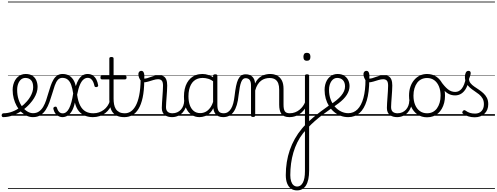

<svg xmlns="http://www.w3.org/2000/svg" viewBox="-99 -1438 6168 2385"><path d="M-60 17Q-69 17 -74 9.5Q-79 2 -78.5 -7Q-78 -16 -72 -23.5Q-66 -31 -54 -31Q0 -31 53 -51Q106 -71 153.5 -105Q201 -139 236 -180Q260 -207 277 -236.5Q294 -266 303.5 -295.5Q313 -325 313 -355Q313 -414 287 -442Q261 -470 215 -470Q205 -470 199.5 -477.5Q194 -485 195 -494.5Q196 -504 202 -511.5Q208 -519 219 -519Q272 -519 305 -496.5Q338 -474 353 -437Q368 -400 368 -358Q368 -324 356.5 -288.5Q345 -253 324 -218.5Q303 -184 274 -152Q232 -104 177.5 -66Q123 -28 62.5 -5.5Q2 17 -60 17ZM0 898H444V908H0ZM0 -20H444V0H0ZM0 -505H444V-500H0ZM0 -1418H444V-1408H0Z M310 17Q270 17 233 0Q196 -17 164 -48Q132 -79 108.5 -121.5Q85 -164 71.5 -214.5Q58 -265 58 -321Q58 -355 66 -385.5Q74 -416 88 -440.5Q102 -465 122 -482.5Q142 -500 166.5 -509.5Q191 -519 219 -519Q228 -519 232.5 -511.5Q237 -504 236 -494.5Q235 -485 229.5 -477.5Q224 -470 215 -470Q198 -470 182 -463Q166 -456 154 -443Q142 -430 133 -412Q124 -394 119 -371.5Q114 -349 114 -322Q114 -257 131.5 -203Q149 -149 178 -111Q207 -73 242 -52.5Q277 -32 311 -32Q355 -32 386 -54Q417 -76 438 -112Q459 -148 474.5 -193.5Q490 -239 503 -286Q516 -331 530.5 -372.5Q545 -414 564 -447Q583 -480 611 -499.5Q639 -519 678 -519Q687 -519 692 -512Q697 -505 697 -495.5Q697 -486 692 -478.5Q687 -471 676 -471Q641 -471 619 -445.5Q597 -420 581 -374.5Q565 -329 548 -270Q533 -219 515 -168.5Q497 -118 470.5 -76Q444 -34 405.5 -8.5Q367 17 310 17ZM444 898H482V908H444ZM444 -20H482V0H444ZM444 -505H482V-500H444ZM444 -1418H482V-1408H444Z M676 17Q643 17 611 -6Q579 -29 566 -78Q562 -91 564.5 -98Q567 -105 576 -110Q588 -115 596 -113Q604 -111 606 -104Q617 -67 635 -48.5Q653 -30 680 -30Q728 -30 760 -92.5Q792 -155 810 -277Q801 -340 785.5 -383Q770 -426 743 -448.5Q716 -471 674 -471Q664 -471 659 -478.5Q654 -486 654.5 -495.5Q655 -505 660.5 -512Q666 -519 677 -519Q725 -519 758 -499.5Q791 -480 812 -446.5Q833 -413 843 -368Q857 -416 877.5 -449.5Q898 -483 926 -501Q954 -519 989 -519Q1030 -519 1057 -499Q1084 -479 1099.5 -447Q1115 -415 1120 -379Q1122 -372 1117.5 -365.5Q1113 -359 1100 -356Q1090 -355 1083 -358.5Q1076 -362 1074 -372Q1069 -397 1059 -419.5Q1049 -442 1032.5 -456.5Q1016 -471 989 -471Q963 -471 938.5 -451Q914 -431 894 -385.5Q874 -340 859 -261Q871 -176 897.5 -126Q924 -76 964.5 -53.5Q1005 -31 1058 -31Q1069 -31 1074.5 -23.5Q1080 -16 1079.5 -7Q1079 2 1072.5 9.5Q1066 17 1053 17Q1006 17 961.5 1Q917 -15 882.5 -54.5Q848 -94 831 -164Q818 -101 795 -61Q772 -21 741.5 -2Q711 17 676 17ZM481 898H1121V908H481ZM481 -20H1121V0H481ZM481 -505H1121V-500H481ZM481 -1418H1121V-1408H481Z M1056 17Q1045 17 1039.5 9.5Q1034 2 1034.5 -7Q1035 -16 1042 -23.5Q1049 -31 1062 -31Q1099 -31 1131.5 -42.5Q1164 -54 1190.5 -74Q1217 -94 1236 -121.5Q1255 -149 1265 -182Q1268 -193 1277.5 -192Q1287 -191 1293.5 -184Q1300 -177 1297 -167Q1285 -125 1263 -91.5Q1241 -58 1209.5 -33.5Q1178 -9 1139 4Q1100 17 1056 17ZM1121 898V908ZM1121 -20V0ZM1121 -505V-500ZM1121 -1418V-1408Z M1445 17Q1394 17 1358.5 2Q1323 -13 1301.5 -41.5Q1280 -70 1269.5 -110Q1259 -150 1259 -201V-452H1168Q1157 -452 1153 -458Q1149 -464 1149 -476Q1149 -489 1153 -494.5Q1157 -500 1168 -500H1259V-711Q1259 -721 1265.5 -725.5Q1272 -730 1285 -730Q1298 -730 1305 -725.5Q1312 -721 1312 -711V-500H1453Q1464 -500 1468.5 -494.5Q1473 -489 1473 -476Q1473 -464 1468.5 -458Q1464 -452 1453 -452H1312V-213Q1312 -175 1318 -142Q1324 -109 1339.5 -84.5Q1355 -60 1382 -45.5Q1409 -31 1452 -31Q1462 -31 1467 -23.5Q1472 -16 1471.5 -7Q1471 2 1464.5 9.5Q1458 17 1445 17ZM1121 898H1509V908H1121ZM1121 -20H1509V0H1121ZM1121 -505H1509V-500H1121ZM1121 -1418H1509V-1408H1121Z M1447 17Q1434 17 1428.5 9.5Q1423 2 1424.5 -7Q1426 -16 1433.5 -23.5Q1441 -31 1453 -31Q1492 -31 1526 -53.5Q1560 -76 1587 -125Q1614 -174 1630 -253.5Q1646 -333 1648 -447Q1648 -453 1655 -456Q1662 -459 1670.5 -458Q1679 -457 1686 -452.5Q1693 -448 1693 -438Q1692 -312 1673 -225Q1654 -138 1621 -84.5Q1588 -31 1543.5 -7Q1499 17 1447 17ZM1509 898H1534V908H1509ZM1509 -20H1534V0H1509ZM1509 -505H1534V-500H1509ZM1509 -1418H1534V-1408H1509Z M2038 17Q2013 17 1990 11Q1967 5 1949 -8.5Q1931 -22 1921 -44Q1911 -66 1911 -97Q1911 -124 1913.5 -159Q1916 -194 1918.5 -232.5Q1921 -271 1923.5 -307Q1926 -343 1926 -374Q1926 -419 1910.5 -436.5Q1895 -454 1864 -454Q1839 -454 1806.5 -444Q1774 -434 1742 -424.5Q1710 -415 1684 -415Q1668 -415 1653.5 -431.5Q1639 -448 1629.5 -471.5Q1620 -495 1620 -514Q1620 -527 1624 -536.5Q1628 -546 1636.5 -552Q1645 -558 1656 -558Q1676 -558 1685 -540Q1694 -522 1694 -497Q1694 -488 1693.5 -479Q1693 -470 1692 -462Q1709 -461 1729.5 -467Q1750 -473 1773.5 -482Q1797 -491 1822 -497.5Q1847 -504 1873 -504Q1909 -504 1932 -491Q1955 -478 1966.5 -449.5Q1978 -421 1978 -376Q1978 -345 1975.5 -308.5Q1973 -272 1970.5 -235Q1968 -198 1965.5 -165Q1963 -132 1963 -108Q1963 -68 1984 -49.5Q2005 -31 2044 -31Q2055 -31 2060 -23.5Q2065 -16 2064.5 -7Q2064 2 2057.5 9.5Q2051 17 2038 17ZM1534 898H2102V908H1534ZM1534 -20H2102V0H1534ZM1534 -505H2102V-500H1534ZM1534 -1418H2102V-1408H1534Z M2037 17Q2026 17 2020.5 9.5Q2015 2 2015.5 -7Q2016 -16 2023 -23.5Q2030 -31 2043 -31Q2076 -31 2102.5 -43Q2129 -55 2148 -76Q2167 -97 2177.5 -125Q2188 -153 2189 -186Q2190 -198 2199 -201.5Q2208 -205 2216.5 -201.5Q2225 -198 2224 -186Q2223 -142 2208.5 -104.5Q2194 -67 2169.5 -40Q2145 -13 2111 2Q2077 17 2037 17ZM2102 898V908ZM2102 -20V0ZM2102 -505V-500ZM2102 -1418V-1408Z M2379 17Q2324 17 2280 -12Q2236 -41 2211 -98Q2186 -155 2186 -238Q2186 -288 2195.5 -331Q2205 -374 2224 -408.5Q2243 -443 2270.5 -467.5Q2298 -492 2334.5 -505.5Q2371 -519 2416 -519Q2454 -519 2490.5 -506.5Q2527 -494 2563 -470V-419Q2523 -449 2488 -459.5Q2453 -470 2417 -470Q2385 -470 2357.5 -460.5Q2330 -451 2308.5 -432Q2287 -413 2272.5 -385.5Q2258 -358 2250 -322Q2242 -286 2242 -242Q2242 -180 2258.5 -133Q2275 -86 2307.5 -59.5Q2340 -33 2389 -33Q2423 -33 2455 -49Q2487 -65 2513.5 -101.5Q2540 -138 2557 -202L2575 -159Q2554 -85 2520.5 -47Q2487 -9 2449.5 4Q2412 17 2379 17ZM2675 17Q2641 17 2617 7Q2593 -3 2578 -22Q2563 -41 2555.5 -69Q2548 -97 2548 -132V-495Q2548 -506 2555 -510.5Q2562 -515 2576 -515Q2589 -515 2595 -510.5Q2601 -506 2601 -496V-133Q2601 -81 2618 -56Q2635 -31 2681 -31Q2688 -31 2692 -23.5Q2696 -16 2695.5 -7Q2695 2 2690.5 9.5Q2686 17 2675 17ZM2102 898H2737V908H2102ZM2102 -20H2737V0H2102ZM2102 -505H2737V-500H2102ZM2102 -1418H2737V-1408H2102Z M2672 17Q2663 17 2658.5 9.5Q2654 2 2654.5 -7Q2655 -16 2661 -23.5Q2667 -31 2678 -31Q2709 -31 2731.5 -45.5Q2754 -60 2771 -87.5Q2788 -115 2798.5 -155Q2809 -195 2815 -247Q2823 -318 2833.5 -369Q2844 -420 2859.5 -452Q2875 -484 2897.5 -499.5Q2920 -515 2953 -515Q2962 -515 2966.5 -508Q2971 -501 2970.5 -491.5Q2970 -482 2965 -474.5Q2960 -467 2951 -467Q2933 -467 2920 -455.5Q2907 -444 2897 -419Q2887 -394 2879.5 -354Q2872 -314 2865 -257Q2858 -186 2842.5 -134.5Q2827 -83 2803 -49Q2779 -15 2746.5 1Q2714 17 2672 17ZM2737 898H2837V908H2737ZM2737 -20H2837V0H2737ZM2737 -505H2837V-500H2737ZM2737 -1418H2837V-1408H2737Z M3496 17Q3459 17 3434.5 6.5Q3410 -4 3396 -24Q3382 -44 3375.5 -72.5Q3369 -101 3369 -137V-326Q3369 -371 3357 -403Q3345 -435 3318.5 -452Q3292 -469 3249 -469Q3222 -469 3194.5 -461Q3167 -453 3143.5 -435Q3120 -417 3101.5 -387.5Q3083 -358 3071 -314V-4Q3071 6 3064.5 10.5Q3058 15 3044 15Q3031 15 3025 10.5Q3019 6 3019 -4V-374Q3019 -424 3002 -445.5Q2985 -467 2951 -467Q2940 -467 2934.5 -474.5Q2929 -482 2929.5 -491.5Q2930 -501 2936 -508Q2942 -515 2953 -515Q2981 -515 3001.5 -507Q3022 -499 3036.5 -484.5Q3051 -470 3059 -450Q3067 -430 3069 -405V-401Q3085 -435 3106 -457.5Q3127 -480 3152 -493.5Q3177 -507 3203.5 -513Q3230 -519 3256 -519Q3304 -519 3341.5 -500Q3379 -481 3401 -440.5Q3423 -400 3423 -334V-137Q3423 -82 3438.5 -56.5Q3454 -31 3502 -31Q3511 -31 3516 -23.5Q3521 -16 3520.5 -7Q3520 2 3514 9.5Q3508 17 3496 17ZM2837 898H3558V908H2837ZM2837 -20H3558V0H2837ZM2837 -505H3558V-500H2837ZM2837 -1418H3558V-1408H2837Z M3493 17Q3482 17 3476.5 9.5Q3471 2 3471.5 -7Q3472 -16 3479 -23.5Q3486 -31 3499 -31Q3536 -31 3567 -43Q3598 -55 3622 -75Q3646 -95 3664 -120Q3682 -145 3692 -172Q3696 -183 3705 -182.5Q3714 -182 3720 -174.5Q3726 -167 3723 -157Q3712 -124 3692 -93Q3672 -62 3643.5 -37Q3615 -12 3577 2.5Q3539 17 3493 17ZM3558 898V908ZM3558 -20V0ZM3558 -505V-500ZM3558 -1418V-1408Z M3590 927Q3546 927 3515 904.5Q3484 882 3467.5 839.5Q3451 797 3451 737Q3451 654 3463.5 576Q3476 498 3501 425.5Q3526 353 3563.5 286.5Q3601 220 3651 160Q3660 149 3669.5 138.5Q3679 128 3689 118V-496Q3689 -506 3695.5 -510.5Q3702 -515 3715 -515Q3729 -515 3735 -510.5Q3741 -506 3741 -496V679Q3741 742 3731 788.5Q3721 835 3701.5 866Q3682 897 3654 912Q3626 927 3590 927ZM3593 879Q3615 879 3632.5 867Q3650 855 3663 831Q3676 807 3682.5 771.5Q3689 736 3689 687V191Q3682 199 3675 206Q3668 213 3662 222Q3623 272 3594 331Q3565 390 3545.5 456Q3526 522 3516.5 593Q3507 664 3507 737Q3507 781 3517 813Q3527 845 3546.5 862Q3566 879 3593 879ZM3713 -683Q3691 -683 3680.5 -695Q3670 -707 3670 -732Q3670 -757 3680.5 -769.5Q3691 -782 3713 -782Q3735 -782 3746 -769.5Q3757 -757 3757 -732Q3757 -707 3746 -695Q3735 -683 3713 -683ZM3558 898H3874V908H3558ZM3558 -20H3874V0H3558ZM3558 -505H3874V-500H3558ZM3558 -1418H3874V-1408H3558Z M4029 -100Q3967 -57 3912 -15.5Q3857 26 3811 66.5Q3765 107 3729 146Q3723 153 3716 150Q3709 147 3704.5 138Q3700 129 3700 119Q3700 109 3708 100Q3743 63 3788 24.5Q3833 -14 3887.5 -55Q3942 -96 4005 -140Q4013 -146 4021 -143Q4029 -140 4034.5 -132Q4040 -124 4039 -115Q4038 -106 4029 -100ZM3874 898V908ZM3874 -20V0ZM3874 -505V-500ZM3874 -1418V-1408Z M4007 -140Q4049 -167 4082 -194Q4115 -221 4138.5 -249Q4162 -277 4174.5 -305.5Q4187 -334 4187 -364Q4187 -414 4161 -442Q4135 -470 4089 -470Q4079 -470 4073.5 -477.5Q4068 -485 4069 -494.5Q4070 -504 4076 -511.5Q4082 -519 4093 -519Q4146 -519 4179 -496.5Q4212 -474 4227.5 -440Q4243 -406 4243 -369Q4243 -341 4234.5 -314Q4226 -287 4209 -260Q4192 -233 4166.5 -207Q4141 -181 4107.5 -155.5Q4074 -130 4033 -104ZM3874 898H4318V908H3874ZM3874 -20H4318V0H3874ZM3874 -505H4318V-500H3874ZM3874 -1418H4318V-1408H3874Z M4227 17Q4176 17 4131.5 0Q4087 -17 4050.5 -48Q4014 -79 3987.5 -121.5Q3961 -164 3947 -214.5Q3933 -265 3933 -321Q3933 -355 3940.5 -385.5Q3948 -416 3962 -440.5Q3976 -465 3996 -482.5Q4016 -500 4040.5 -509.5Q4065 -519 4093 -519Q4104 -519 4109 -511.5Q4114 -504 4113 -494.5Q4112 -485 4106 -477.5Q4100 -470 4089 -470Q4067 -470 4049 -459.5Q4031 -449 4017.5 -429.5Q4004 -410 3996 -383Q3988 -356 3988 -323Q3988 -257 4008 -203.5Q4028 -150 4062 -111.5Q4096 -73 4139 -52.5Q4182 -32 4227 -32Q4294 -32 4342 -80Q4390 -128 4415.5 -221.5Q4441 -315 4441 -451Q4441 -462 4448 -467Q4455 -472 4464.5 -471.5Q4474 -471 4481 -465Q4488 -459 4488 -449Q4488 -292 4456.5 -188.5Q4425 -85 4367 -34Q4309 17 4227 17ZM4318 898H4331V908H4318ZM4318 -20H4331V0H4318ZM4318 -505H4331V-500H4318ZM4318 -1418H4331V-1408H4318Z M4834 17Q4809 17 4786 11Q4763 5 4745 -8.5Q4727 -22 4717 -44Q4707 -66 4707 -97Q4707 -124 4709.5 -159Q4712 -194 4714.5 -232.5Q4717 -271 4719.5 -307Q4722 -343 4722 -374Q4722 -419 4706.5 -436.5Q4691 -454 4660 -454Q4635 -454 4602.5 -444Q4570 -434 4538 -424.5Q4506 -415 4480 -415Q4464 -415 4449.5 -431.5Q4435 -448 4425.5 -471.5Q4416 -495 4416 -514Q4416 -527 4420 -536.5Q4424 -546 4432.5 -552Q4441 -558 4452 -558Q4472 -558 4481 -540Q4490 -522 4490 -497Q4490 -488 4489.5 -479Q4489 -470 4488 -462Q4505 -461 4525.5 -467Q4546 -473 4569.5 -482Q4593 -491 4618 -497.5Q4643 -504 4669 -504Q4705 -504 4728 -491Q4751 -478 4762.5 -449.5Q4774 -421 4774 -376Q4774 -345 4771.5 -308.5Q4769 -272 4766.5 -235Q4764 -198 4761.5 -165Q4759 -132 4759 -108Q4759 -68 4780 -49.5Q4801 -31 4840 -31Q4851 -31 4856 -23.5Q4861 -16 4860.5 -7Q4860 2 4853.5 9.5Q4847 17 4834 17ZM4330 898H4898V908H4330ZM4330 -20H4898V0H4330ZM4330 -505H4898V-500H4330ZM4330 -1418H4898V-1408H4330Z M4833 17Q4822 17 4816.5 9.5Q4811 2 4811.5 -7Q4812 -16 4819 -23.5Q4826 -31 4839 -31Q4872 -31 4898.5 -43Q4925 -55 4944 -76Q4963 -97 4973.5 -125Q4984 -153 4985 -186Q4986 -198 4995 -201.5Q5004 -205 5012.5 -201.5Q5021 -198 5020 -186Q5019 -142 5004.5 -104.5Q4990 -67 4965.5 -40Q4941 -13 4907 2Q4873 17 4833 17ZM4898 898V908ZM4898 -20V0ZM4898 -505V-500ZM4898 -1418V-1408Z M5206 19Q5138 19 5087.5 -15.5Q5037 -50 5009.5 -110.5Q4982 -171 4982 -250Q4982 -310 4998.5 -359Q5015 -408 5045.5 -444Q5076 -480 5116.5 -499.5Q5157 -519 5206 -519Q5272 -519 5322 -485Q5372 -451 5400.5 -390Q5429 -329 5429 -250Q5429 -202 5418.5 -161Q5408 -120 5389 -87Q5370 -54 5343 -30Q5316 -6 5281.5 6.5Q5247 19 5206 19ZM5206 -31Q5245 -31 5276 -46.5Q5307 -62 5328.5 -91.5Q5350 -121 5362 -161.5Q5374 -202 5374 -250Q5374 -315 5353.5 -364.5Q5333 -414 5295.5 -441.5Q5258 -469 5206 -469Q5167 -469 5135.5 -453.5Q5104 -438 5082.5 -409Q5061 -380 5049 -339.5Q5037 -299 5037 -250Q5037 -185 5057.5 -135.5Q5078 -86 5116 -58.5Q5154 -31 5206 -31ZM4898 898H5499V908H4898ZM4898 -20H5499V0H4898ZM4898 -505H5499V-500H4898ZM4898 -1418H5499V-1408H4898Z M5555 -253Q5512 -253 5477.5 -270Q5443 -287 5412.5 -321Q5382 -355 5349 -405Q5344 -416 5348.5 -424Q5353 -432 5362 -434.5Q5371 -437 5376 -429Q5423 -363 5464 -329.5Q5505 -296 5556 -296Q5604 -296 5637.5 -338Q5671 -380 5688 -469Q5689 -476 5695.5 -478.5Q5702 -481 5709.5 -479Q5717 -477 5722 -471Q5727 -465 5725 -455Q5716 -389 5692 -344Q5668 -299 5633 -276Q5598 -253 5555 -253ZM5499 898V908ZM5499 -20V0ZM5499 -505V-500ZM5499 -1418V-1408Z M5797 19Q5755 19 5717 7Q5679 -5 5650 -27Q5644 -33 5643.5 -41.5Q5643 -50 5651 -59Q5658 -68 5665.5 -69.5Q5673 -71 5682 -65Q5710 -45 5737.5 -36Q5765 -27 5802 -27Q5853 -27 5882.5 -58.5Q5912 -90 5912 -144Q5912 -186 5895 -215.5Q5878 -245 5851 -266.5Q5824 -288 5794 -307.5Q5764 -327 5737 -350.5Q5710 -374 5693 -406Q5676 -438 5676 -485Q5676 -511 5686.5 -534.5Q5697 -558 5721 -558Q5734 -558 5741 -550.5Q5748 -543 5748 -530Q5748 -519 5742.5 -499.5Q5737 -480 5727 -456Q5728 -427 5746 -404.5Q5764 -382 5791 -363.5Q5818 -345 5848 -325Q5878 -305 5905 -280.5Q5932 -256 5949 -223Q5966 -190 5966 -144Q5966 -71 5920 -26Q5874 19 5797 19ZM5499 898H6049V908H5499ZM5499 -20H6049V0H5499ZM5499 -505H6049V-500H5499ZM5499 -1418H6049V-1408H5499Z"/></svg>

Font: Playwrite FR Trad Guides
Style: Regular
Weight: 400
Designer: Veronika Burian, José Scaglione
Foundry: TypeTogether
Version: Version 1.003